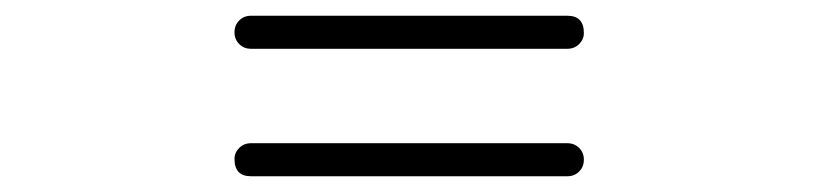

<svg xmlns="http://www.w3.org/2000/svg" viewBox="-20 -502 1040 244"><path d="M278 -461Q278 -470 284 -476Q290 -482 299 -482H701Q722 -482 722 -460Q722 -452 716 -446Q710 -440 701 -440H299Q290 -440 284 -446Q278 -452 278 -461ZM278 -300Q278 -308 284 -314Q290 -320 299 -320H701Q710 -320 716 -314Q722 -308 722 -299Q722 -290 716 -284Q710 -278 701 -278H299Q278 -278 278 -300Z"/></svg>

Font: Chiron GoRound TC
Style: Bold
Weight: 700
Designer: Ryoko NISHIZUKA 西塚涼子 (kana, bopomofo & ideographs); Paul D. Hunt (Latin, Greek & Cyrillic); Sandoll Communications 산돌커뮤니
Foundry: Adobe
Version: Version 1.000;hotconv 1.1.1;makeotfexe 2.6.0